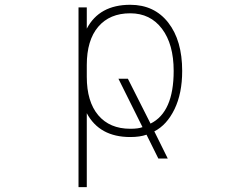

<svg xmlns="http://www.w3.org/2000/svg" viewBox="-20 -555 1040 794"><path d="M569.3 -29.3 469.7 -229.5H508.8L602.5 -43.9Q698.2 -90.8 698.2 -261.7Q698.2 -372.1 649.9 -436Q601.6 -500 518.6 -500Q433.6 -500 386.2 -444.3Q338.9 -388.7 338.9 -286.1V-237.3Q338.9 -134.8 386.2 -78.6Q433.6 -22.5 518.6 -22.5Q552.7 -22.5 569.3 -29.3ZM673.8 100.6H634.8L585.9 2Q558.6 11.7 518.6 11.7Q391.6 11.7 338.9 -86.9V218.8H304.7V-524.4H338.9V-436.5Q390.6 -535.2 518.6 -535.2Q618.2 -535.2 675.8 -461.4Q733.4 -387.7 733.4 -261.7Q733.4 -168.9 701.7 -103.5Q669.9 -38.1 618.2 -11.7Z"/></svg>

Font: GenEi Gothic M ExtraLight
Style: Regular
Weight: 200
Designer: o_tamon (Modified); [Source Han Sans]
Ryoko NISHIZUKA  (kana & ideographs); Paul D. Hunt (Latin, Greek & Cyrillic); Wenl
Version: Version 1.1a;Original Version 1.004